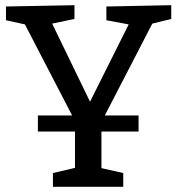

<svg xmlns="http://www.w3.org/2000/svg" viewBox="-20 -720 683 740"><path d="M640 -700V-647L567 -629L384 -275H514V-213H371V-72L455 -53V0H184V-53L269 -73V-213H126V-275H258L76 -626L3 -642V-695L267 -700V-647L181 -629L327 -328L476 -626L390 -642V-695Z"/></svg>

Font: Bitter Pro Medium
Style: Regular
Weight: 500
Designer: Sol Matas, and Bitter project Authors
Foundry: Sol Matas
Version: Version 1.010